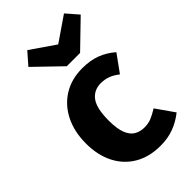

<svg xmlns="http://www.w3.org/2000/svg" viewBox="-251 -890 984 984"><g transform="rotate(-45 240.5 -398.0)"><path d="M292 -548.3Q348.3 -548.3 392.1 -531.9Q435.9 -515.5 473.5 -482.6L405.9 -389.1Q380.7 -409.1 356.4 -418Q332.1 -426.9 304.7 -426.9Q254.5 -426.9 226.1 -389.2Q197.7 -351.5 197.7 -262.2Q197.7 -203.2 211.1 -169.2Q224.5 -135.3 248.3 -121.5Q272 -107.7 303.5 -107.7Q331.5 -107.7 353.7 -117Q376 -126.2 404.8 -144L473.5 -46Q437.3 -16.8 393.5 0.1Q349.8 17 295.1 17Q213.5 17 154.5 -17.7Q95.6 -52.4 63.8 -115.1Q32.1 -177.7 32.1 -261.5Q32.1 -346.1 64 -410.7Q95.8 -475.2 154.3 -511.8Q212.9 -548.3 292 -548.3ZM290.9 -721.5 424.1 -813 480.5 -748.1 339.3 -611.4H242.8L101.2 -748.1L158 -813Z"/></g></svg>

Font: Fira Sans Variable
Style: Regular
Weight: 400
Designer: Carrois Corporate & Edenspiekermann AG
Foundry: Carrois Corporate GbR & Edenspiekermann AG
Version: Version 4.202